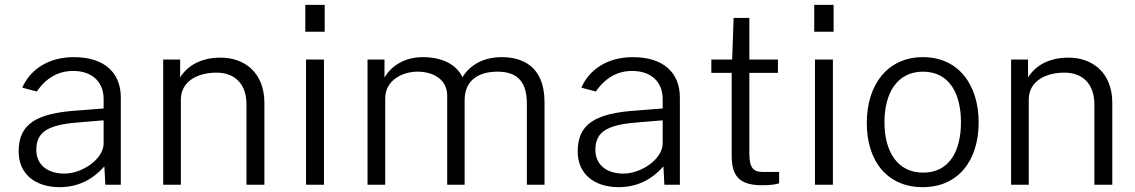

<svg xmlns="http://www.w3.org/2000/svg" viewBox="-20 -763 4689 793"><path d="M226 10C301 10 362 -20 411 -76L415 0H479V-360C479 -463 411 -527 285 -527C182 -527 106 -478 72 -401L132 -385C171 -442 222 -470 282 -470C359 -470 408 -426 408 -354V-315L306 -307C130 -296 57 -252 57 -137C57 -45 125 10 226 10ZM246 -46C177 -46 130 -82 130 -144C130 -225 187 -250 323 -259L408 -266V-169C407 -107 321 -46 246 -46Z M654 0H727V-352C727 -427 796 -463 874 -463C949 -463 998 -417 998 -332V0H1072V-338C1072 -462 991 -525 891 -525C807 -525 752 -489 724 -443V-517H654Z M1321 -743H1241V-632H1321ZM1318 -517H1244V0H1318Z M1498 0H1571V-356C1571 -435 1647 -467 1704 -467C1771 -467 1827 -434 1827 -368V0H1899V-349C1899 -439 1967 -467 2034 -467C2101 -467 2156 -441 2156 -336V0H2229V-341C2229 -494 2132 -527 2052 -527C1978 -527 1922 -496 1890 -444C1864 -500 1801 -527 1727 -527C1647 -527 1595 -488 1568 -443V-517H1498Z M2535 10C2610 10 2671 -20 2720 -76L2724 0H2788V-360C2788 -463 2720 -527 2594 -527C2491 -527 2415 -478 2381 -401L2441 -385C2480 -442 2531 -470 2591 -470C2668 -470 2717 -426 2717 -354V-315L2615 -307C2439 -296 2366 -252 2366 -137C2366 -45 2434 10 2535 10ZM2555 -46C2486 -46 2439 -82 2439 -144C2439 -225 2496 -250 2632 -259L2717 -266V-169C2716 -107 2630 -46 2555 -46Z M3193 -462V-517H3075V-689H3010L3004 -517H2918V-462H3002V-122C3002 -39 3030 2 3127 2C3160 2 3185 -1 3198 -6V-53H3129C3095 -53 3075 -66 3075 -128V-462Z M3423 -743H3343V-632H3423ZM3420 -517H3346V0H3420Z M3791 10C3937 10 4022 -99 4022 -257C4022 -414 3938 -527 3792 -527C3647 -527 3560 -415 3560 -255C3560 -98 3644 10 3791 10ZM3793 -50C3685 -50 3633 -139 3633 -258C3633 -378 3685 -467 3792 -467C3899 -467 3949 -379 3949 -258C3949 -138 3900 -50 3793 -50Z M4156 0H4229V-352C4229 -427 4298 -463 4376 -463C4451 -463 4500 -417 4500 -332V0H4574V-338C4574 -462 4493 -525 4393 -525C4309 -525 4254 -489 4226 -443V-517H4156Z"/></svg>

Font: United Sans Light
Style: Regular
Weight: 300
Designer: Pablo Impallari, Rodrigo Fuenzalida (Modified by Dan O. Williams)
Version: Version 1.000;PS 001.000;hotconv 1.0.88;makeotf.lib2.5.64775